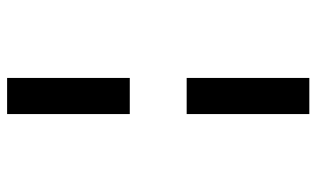

<svg xmlns="http://www.w3.org/2000/svg" viewBox="-195 -545 890 540"><g transform="rotate(90 250.0 -275.0)"><path d="M199.2 -355V-700H300.8V-355ZM199.2 150V-195H300.8V150Z"/></g></svg>

Font: Funnel Display Light
Style: Bold
Weight: 700
Version: Version 1.000